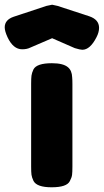

<svg xmlns="http://www.w3.org/2000/svg" viewBox="-92 -794 440 814"><path d="M40 -439Q40 -462 41.5 -473.5Q43 -485 50 -500Q64 -526 128 -526Q176 -526 196 -509Q213 -495 214 -466Q215 -456 215 -437V-87Q215 -64 213.5 -52.5Q212 -41 204 -26Q191 0 127 0Q64 0 50 -27Q43 -42 41.5 -53Q40 -64 40 -88ZM129 -774 152 -769Q245 -739 286.5 -725Q328 -711 328 -676Q328 -657 317 -636Q290 -583 257 -583Q248 -583 225 -590L129 -632L36 -592Q22 -585 2 -585Q-36 -585 -60 -636Q-72 -662 -72 -678Q-72 -710 -34 -723L105 -769Z"/></svg>

Font: Fredoka One
Style: Regular
Weight: 400
Version: Version 1.001;April 7, 2020;FontCreator 12.0.0.2522 64-bit